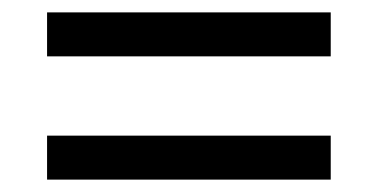

<svg xmlns="http://www.w3.org/2000/svg" viewBox="-20 -507 612 310"><path d="M56 -416V-487H514V-416ZM56 -217V-288H514V-217Z"/></svg>

Font: Noto Sans
Style: Regular
Weight: 400
Designer: Monotype Design Team
Foundry: Monotype Imaging Inc.
Version: Version 1.902